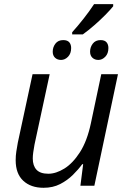

<svg xmlns="http://www.w3.org/2000/svg" viewBox="-20 -891 616 921"><path d="M189 9.8Q127.9 9.8 91.6 -23.9Q55.2 -57.6 55.2 -122.6Q55.2 -144 58.3 -164.3Q61.5 -184.6 65.4 -206.5L136.2 -535.2H218.3L145.5 -197.3Q141.6 -176.3 139.4 -159.9Q137.2 -143.6 137.2 -130.9Q137.2 -96.2 155 -76.9Q172.9 -57.6 211.9 -57.6Q248.5 -57.6 288.8 -82.5Q329.1 -107.4 363.5 -160.9Q397.9 -214.4 416 -299.8L465.8 -535.2H545.9L432.6 0H365.7L378.9 -103.5H374.5Q356 -78.1 329.6 -52Q303.2 -25.9 268.6 -8.1Q233.9 9.8 189 9.8ZM326.2 -726.1V-736.3Q353.5 -766.6 381.3 -802Q409.2 -837.4 431.2 -871.1H522.9V-860.8Q508.8 -843.3 484.4 -818.6Q460 -793.9 431.6 -769.3Q403.3 -744.6 377.4 -726.1ZM272.9 -603.5Q255.4 -603.5 244.1 -614Q232.9 -624.5 232.9 -643.1Q232.9 -664.6 245.8 -681.6Q258.8 -698.7 283.2 -698.7Q303.2 -698.7 312.3 -688.2Q321.3 -677.7 321.3 -660.6Q321.3 -634.3 306.4 -618.9Q291.5 -603.5 272.9 -603.5ZM451.7 -603.5Q434.6 -603.5 423.3 -614Q412.1 -624.5 412.1 -643.1Q412.1 -664.6 425 -681.6Q438 -698.7 462.4 -698.7Q481.9 -698.7 491 -688.2Q500 -677.7 500 -660.6Q500 -634.3 485.1 -618.9Q470.2 -603.5 451.7 -603.5Z"/></svg>

Font: Open Sans
Style: Italic
Weight: 400
Italic angle: -12°
Designer: Monotype Design Team
Foundry: Monotype Imaging Inc.
Version: Version 3.000; ttfautohint (v1.8.4)